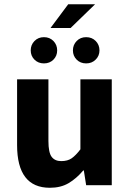

<svg xmlns="http://www.w3.org/2000/svg" viewBox="-20 -868 608 900"><path d="M213.9 12.2Q60.1 12.2 60.1 -188V-496.1H207V-207Q207 -152.8 222.2 -132.8Q237.3 -112.8 267.1 -112.8Q296.9 -112.8 315.9 -126Q335 -139.2 356.9 -168V-496.1H503.9V0H383.8L373 -68.8H370.1Q337.9 -30.8 301.3 -9.3Q264.6 12.2 213.9 12.2ZM383.8 -693.8Q411.1 -693.8 428.7 -675.8Q446.3 -657.7 446.3 -631.8Q446.3 -606 428.2 -588.4Q410.6 -570.8 383.8 -570.8Q356.9 -570.8 339.4 -588.4Q321.8 -606 321.8 -631.8Q321.8 -657.7 339.4 -675.8Q356.9 -693.8 383.8 -693.8ZM230.5 -588.4Q212.9 -570.8 186 -570.8Q159.2 -570.8 141.6 -588.4Q124 -606 124 -631.8Q124 -657.7 141.6 -675.8Q159.2 -693.8 186 -693.8Q212.9 -693.8 230.5 -675.8Q248 -657.7 248 -631.8Q248 -606 230.5 -588.4ZM299.8 -848.1H425.8L311 -736.8H216.8Z"/></svg>

Font: SourceSansPro-Bold
Style: Bold
Weight: 700
Designer: Paul D. Hunt
Foundry: Adobe Systems Incorporated
Version: Version 1.050;PS Version 1.000;hotconv 1.0.70;makeotf.lib2.5